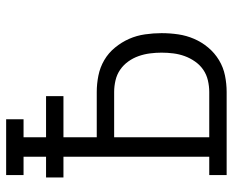

<svg xmlns="http://www.w3.org/2000/svg" viewBox="-88 -688 775 640"><g transform="rotate(-90 300.0 -367.5)"><path d="M37 0V-58H98V-544H29V-602H98V-677H37V-735H223V-677H163V-602H300V-544H163V-433H314Q341 -433 368.5 -427.5Q396 -422 420 -408Q444 -394 462 -372Q480 -350 491 -325Q502 -300 506 -272Q510 -244 510 -217Q510 -189 506 -161.5Q502 -134 491 -108.5Q480 -83 462 -61.5Q444 -40 420 -25.5Q396 -11 368.5 -5.5Q341 0 314 0ZM314 -58Q333 -58 352.5 -62.5Q372 -67 388 -78Q404 -89 415.5 -105.5Q427 -122 433.5 -140Q440 -158 442.5 -177.5Q445 -197 445 -217Q445 -236 442.5 -255.5Q440 -275 433.5 -293.5Q427 -312 415.5 -328Q404 -344 388 -355Q372 -366 352.5 -370.5Q333 -375 314 -375H163V-58Z"/></g></svg>

Font: Iosevka Curly Slab LtEx
Style: Regular
Weight: 300
Width: 7
Monospace: yes
Designer: Belleve Invis
Foundry: Belleve Invis
Version: Version 11.1.0; ttfautohint (v1.8.3)